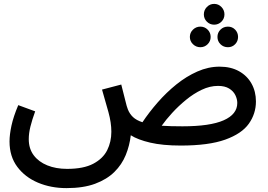

<svg xmlns="http://www.w3.org/2000/svg" viewBox="-20 -736 1380 988"><path d="M322 232Q242 232 175.5 204Q109 176 69 122.5Q29 69 29 -8Q29 -43 39 -89.5Q49 -136 74 -195L161 -163Q145 -119 136.5 -84.5Q128 -50 128 -20Q128 29 153.5 63Q179 97 223.5 115Q268 133 325 133Q410 133 460 106.5Q510 80 531.5 37Q553 -6 553 -58Q553 -105 538 -159Q523 -213 505 -275L604 -301Q619 -244 625.5 -216Q632 -188 638 -173Q647 -150 664.5 -133.5Q682 -117 713 -107Q747 -158 791.5 -209Q836 -260 887.5 -301.5Q939 -343 995.5 -368Q1052 -393 1110 -393Q1168 -393 1210 -369.5Q1252 -346 1274.5 -305.5Q1297 -265 1297 -214Q1297 -151 1260.5 -99.5Q1224 -48 1139 -17.5Q1054 13 910 13Q817 13 753 -2Q689 -17 653 -40Q647 13 627 62Q607 111 568.5 149Q530 187 469.5 209.5Q409 232 322 232ZM1102 -294Q1060 -294 1018 -274Q976 -254 937 -222Q898 -190 866 -155Q834 -120 812 -89Q856 -86 919 -86Q1061 -86 1131 -117Q1201 -148 1201 -206Q1201 -226 1191 -246.5Q1181 -267 1159 -280.5Q1137 -294 1102 -294ZM1082 -609Q1060 -609 1044.5 -624.5Q1029 -640 1029 -662Q1029 -684 1044.5 -700Q1060 -716 1082 -716Q1104 -716 1119.5 -700Q1135 -684 1135 -662Q1135 -640 1119.5 -624.5Q1104 -609 1082 -609ZM1011 -493Q989 -493 973 -508.5Q957 -524 957 -546Q957 -568 973 -583.5Q989 -599 1011 -599Q1033 -599 1048.5 -583.5Q1064 -568 1064 -546Q1064 -524 1048.5 -508.5Q1033 -493 1011 -493ZM1153 -493Q1130 -493 1114.5 -508.5Q1099 -524 1099 -546Q1099 -568 1114.5 -583.5Q1130 -599 1153 -599Q1175 -599 1190 -583.5Q1205 -568 1205 -546Q1205 -524 1190 -508.5Q1175 -493 1153 -493Z"/></svg>

Font: Noto Sans Arabic Med
Style: Regular
Weight: 500
Designer: Monotype Design Team, Nadine Chahine, Nizar Qandah and Khaled Hosny
Foundry: Monotype Imaging Inc.
Version: Version 2.012; ttfautohint (v1.8.4.7-5d5b)